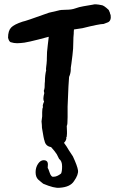

<svg xmlns="http://www.w3.org/2000/svg" viewBox="-20 -699 543 906"><path d="M328 -541Q326 -523 326 -504Q326 -468 322 -439Q318 -410 317 -399.5Q316 -389 314 -379V-372Q314 -354 306 -336L303 -291L299 -196V-146Q299 -108 295 -105L296 -79V-68L295 -56Q295 -52 293 -52Q295 -38 282 -25Q287 -19 294 -8Q300 3 324 39Q345 84 348 104.5Q351 125 329 156Q311 184 261 187Q236 190 184 168Q182 166 173.5 159.5Q165 153 160 148Q148 136 148 113.5Q148 91 159.5 74Q171 57 186 57Q206 57 206 77Q206 87 205 93Q209 99 213 112Q217 125 221.5 130Q226 135 228 135H233Q249 135 268 120Q273 111 273 86Q273 61 259 51L248 29Q240 16 221 -5Q195 -9 190 -35Q187 -40 178 -96Q178 -108 176 -126L179 -150V-169Q179 -187 183 -194Q179 -200 188 -220Q181 -229 189 -260Q185 -273 189 -277Q191 -283 191 -305L192 -315Q192 -344 198 -368Q196 -371 198 -384Q200 -397 201 -415V-422Q202 -437 202 -454L203 -463Q203 -469 205.5 -487Q208 -505 210 -525H208Q102 -496 78 -496L61 -495Q46 -495 30 -500Q22 -504 18 -521Q18 -554 32.5 -569Q47 -584 87 -597Q97 -598 211 -639L254 -649Q266 -653 292 -653Q318 -653 335.5 -659.5Q353 -666 374 -669.5Q395 -673 418 -677Q429 -681 458 -675Q469 -675 493 -652L499 -638Q499 -632 502 -629Q506 -602 490 -594Q484 -591 469 -586Q449 -586 369 -566Q365 -566 329 -560L328 -547Z"/></svg>

Font: Caveat Brush
Style: Regular
Weight: 400
Designer: Pablo Impallari
Foundry: Creative Lab NY
Version: Version 1.096; ttfautohint (v1.3)